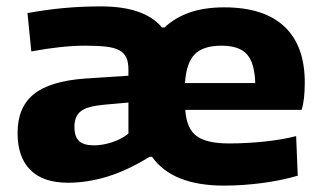

<svg xmlns="http://www.w3.org/2000/svg" viewBox="-20 -567 1013 601"><path d="M681 14Q520 14 456 -76H448Q378 -33 315.5 -14Q253 5 193 5Q115 5 75 -35Q35 -75 35 -151Q35 -231 85.5 -272Q136 -313 245 -321L382 -330V-350Q382 -372 375.5 -386.5Q369 -401 353.5 -409.5Q338 -418 312 -421Q286 -424 247 -424Q174 -424 78 -406L66 -526Q126 -537 181.5 -542Q237 -547 296 -547Q432 -547 487 -481H495Q528 -512 574 -528Q620 -544 682 -544Q806 -544 870 -484Q934 -424 934 -309Q934 -253 924 -223H560Q564 -164 595.5 -141Q627 -118 697 -118Q723 -118 752 -119.5Q781 -121 809 -124Q837 -127 862.5 -131.5Q888 -136 907 -141L912 -17Q861 -2 800 6Q739 14 681 14ZM275 -112Q301 -112 331.5 -122Q362 -132 382 -149V-246L303 -239Q252 -234 232.5 -218.5Q213 -203 213 -170Q213 -139 227.5 -125.5Q242 -112 275 -112ZM779 -307Q777 -370 753 -397Q729 -424 673 -424Q616 -424 589.5 -397Q563 -370 559 -307Z"/></svg>

Font: Encode Sans Wide
Style: Bold
Weight: 700
Designer: Pablo Impallari, Andres Torresi
Foundry: Pablo Impallari, Andres Torresi
Version: Version 1.000; ttfautohint (v1.00) -l 8 -r 50 -G 200 -x 14 -